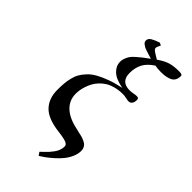

<svg xmlns="http://www.w3.org/2000/svg" viewBox="-281 -817 1073 1073"><g transform="rotate(45 256.0 -280.0)"><path d="M356 -394Q322.8 -394 294.9 -386.5Q267.1 -378.9 248 -366.7Q229 -354.5 214.1 -337.9Q199.2 -321.3 190.4 -304.2Q181.6 -287.1 175.8 -268.8Q169.9 -250.5 168 -236.1Q166 -221.7 166 -209Q166 -157.2 203.1 -122.3Q240.2 -87.4 312 -73.2L320.8 -70.8Q343.3 -66.4 357.7 -62.3Q372.1 -58.1 386.2 -50.8Q400.4 -43.5 407.2 -31.7Q414.1 -20 414.1 -3.9Q414.1 19.5 403.1 44.4Q392.1 69.3 376 89.1Q359.9 108.9 338.4 128.2Q316.9 147.5 299.6 160.2Q282.2 172.9 265.1 183.1L252 164.1Q253.9 162.1 268.3 148.7Q282.7 135.3 290.3 126.7Q297.9 118.2 309.1 103.5Q320.3 88.9 325.7 73.7Q331.1 58.6 331.1 43Q331.1 39.1 329.6 35.6Q328.1 32.2 324.7 29.3Q321.3 26.4 318.1 24.2Q314.9 22 308.8 20.3Q302.7 18.6 298.3 17.3Q293.9 16.1 286.4 14.6Q278.8 13.2 274.2 12.5Q269.5 11.7 261 10.5Q252.4 9.3 248 8.8Q155.8 -2.4 116.9 -43.2Q78.1 -84 78.1 -150.9Q78.1 -180.2 79.8 -201.4Q81.5 -222.7 87.4 -247.6Q93.3 -272.5 103.8 -290.8Q114.3 -309.1 132.6 -328.6Q150.9 -348.1 177 -363Q203.1 -377.9 241 -391.8Q278.8 -405.8 327.1 -416Q267.1 -427.2 241 -452.9Q214.8 -478.5 214.8 -509.8Q214.8 -525.9 220.7 -540.5Q226.6 -555.2 233.4 -565.4Q240.2 -575.7 258.1 -591.3Q275.9 -606.9 286.9 -615.5Q297.9 -624 325.2 -644Q305.7 -649.9 297.6 -652.3Q289.6 -654.8 275.9 -659.4Q262.2 -664.1 256.8 -667.2Q251.5 -670.4 244.6 -675.3Q237.8 -680.2 235.4 -685.3Q232.9 -690.4 232.9 -696.8Q232.9 -712.4 249.3 -722.7Q265.6 -732.9 296.9 -743.2L312 -735.8Q300.8 -711.9 300.8 -708Q300.8 -703.1 302.5 -699.5Q304.2 -695.8 309.6 -691.4Q314.9 -687 319.1 -684.3Q323.2 -681.6 334.2 -675Q345.2 -668.5 352.1 -664.1Q391.1 -690.9 419.2 -698.5Q447.3 -706.1 484.9 -706.1Q500.5 -706.1 506.3 -703.4Q512.2 -700.7 512.2 -693.8Q512.2 -674.3 504.2 -661.1Q496.1 -647.9 481.4 -641.8Q466.8 -635.7 451.7 -633.3Q436.5 -630.9 417 -630.9Q389.2 -630.9 370.1 -634.8Q330.6 -609.4 313.7 -577.6Q296.9 -545.9 296.9 -503.9Q296.9 -435.1 365.2 -435.1Q381.3 -435.1 394 -438Q406.7 -440.9 416 -440.9Q425.3 -440.9 429.2 -437.7Q433.1 -434.6 433.1 -425.8Q433.1 -407.7 425.5 -397.5Q418 -387.2 403.8 -387.2Q397 -387.2 382.1 -390.6Q367.2 -394 356 -394Z"/></g></svg>

Font: Linguistics Pro
Style: Italic
Weight: 400
Italic angle: -12°
Designer: Stefan Peev, Context Ltd
Foundry: Stefan Peev, Context Ltd
Version: Version 001.000